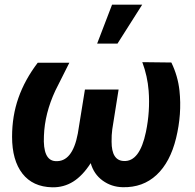

<svg xmlns="http://www.w3.org/2000/svg" viewBox="-20 -799 841 830"><path d="M279.8 -527.8 219.2 -407.2Q173.3 -308.6 169.9 -211.9Q164.6 -106 219.2 -102.5Q293 -97.2 316.4 -221.7L347.2 -412.1H492.7L465.3 -239.7Q461.9 -214.8 462.4 -186.5Q462.4 -104.5 515.6 -103Q584 -99.6 610.8 -228.5Q629.4 -317.9 622.6 -406.2Q617.7 -469.7 595.2 -530.3L720.7 -528.8Q749 -470.7 755.9 -406.7Q766.6 -306.2 741.2 -201.9Q715.8 -97.7 656.7 -42.7Q597.7 12.2 510.7 10.3Q461.9 9.3 423.8 -18.3Q385.7 -45.9 372.1 -93.8Q337.4 -39.6 296.4 -13.9Q255.4 11.7 205.6 10.7Q121.6 8.8 76.9 -48.6Q32.2 -106 32.2 -208Q32.2 -297.9 59.8 -376.2Q87.4 -454.6 143.1 -527.8ZM464.4 -778.8H594.7L487.8 -610.4H399.9Z"/></svg>

Font: RobotoInd
Style: Bold Italic
Weight: 700
Italic angle: -12°
Designer: Google
Version: Version 2.001150; 2014